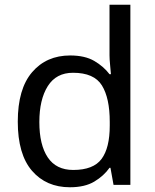

<svg xmlns="http://www.w3.org/2000/svg" viewBox="-20 -780 655 810"><path d="M275 10Q175 10 115 -59.5Q55 -129 55 -267Q55 -405 115.5 -475.5Q176 -546 276 -546Q338 -546 377.5 -523Q417 -500 442 -467H448Q447 -480 444.5 -505.5Q442 -531 442 -546V-760H530V0H459L446 -72H442Q418 -38 378 -14Q338 10 275 10ZM289 -63Q374 -63 408.5 -109.5Q443 -156 443 -250V-266Q443 -366 410 -419.5Q377 -473 288 -473Q217 -473 181.5 -416.5Q146 -360 146 -265Q146 -169 181.5 -116Q217 -63 289 -63Z"/></svg>

Font: Noto Sans Old Italic
Style: Regular
Weight: 400
Designer: Monotype Design Team
Foundry: Monotype Imaging Inc.
Version: Version 2.003; ttfautohint (v1.8.4.7-5d5b)